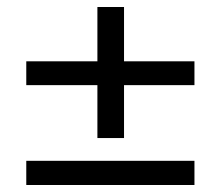

<svg xmlns="http://www.w3.org/2000/svg" viewBox="-20 -549 630 548"><path d="M258 -155V-306H55V-374H258V-529H334V-374H535V-306H334V-155ZM55 -21V-90H535V-21Z"/></svg>

Font: Lexend Deca Light
Style: Regular
Weight: 300
Designer: Bonnie Shaver-Troup, Thomas Jockin
Foundry: Lexend
Version: Version 1.008; ttfautohint (v1.8.4.7-5d5b)